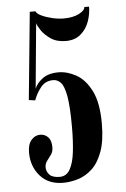

<svg xmlns="http://www.w3.org/2000/svg" viewBox="-52 -738 516 789"><g transform="rotate(-5 206.0 -344.0)"><path d="M177 12Q116 12 81.8 -27.5Q47.5 -67 47.5 -123.5Q47.5 -158 62.8 -175.5Q78 -193 99 -193Q119 -193 132 -179.2Q145 -165.5 145 -137Q145 -119.5 136.2 -107.2Q127.5 -95 118.8 -83.8Q110 -72.5 110 -57.5Q110 -40.5 122.5 -27Q135 -13.5 165 -13.5Q192.5 -13.5 207.2 -39.5Q222 -65.5 227.2 -110.5Q232.5 -155.5 232.5 -213.5Q232.5 -298 224.8 -340.8Q217 -383.5 203.2 -397.8Q189.5 -412 172.5 -412Q140 -412 121 -388.2Q102 -364.5 91.5 -335.5L65.5 -339L101 -700H124.5Q128 -690 147.2 -681Q166.5 -672 191.2 -666.2Q216 -660.5 237.5 -660.5Q276 -660.5 300.8 -673.2Q325.5 -686 326 -700H345.5Q345.5 -669 334.5 -638.5Q323.5 -608 299.8 -587.8Q276 -567.5 238.5 -567.5Q201 -567.5 176 -584.8Q151 -602 137.8 -622.2Q124.5 -642.5 123 -651.5L97.5 -382.5Q105 -404 129.8 -423Q154.5 -442 196.5 -442Q232.5 -442 269.5 -421.5Q306.5 -401 331.2 -352Q356 -303 356 -217Q356 -146 339.5 -101Q323 -56 296.2 -31.5Q269.5 -7 238 2.5Q206.5 12 177 12Z"/></g></svg>

Font: Imbue 50pt
Style: Bold
Weight: 700
Designer: Tyler Finck
Foundry: Etcetera Type Company
Version: Version 1.102; ttfautohint (v1.8.3)